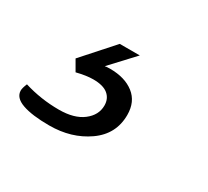

<svg xmlns="http://www.w3.org/2000/svg" viewBox="-144 -93 450 415"><g transform="rotate(30 81.0 114.5)"><path d="M145 125Q145 173 105 201Q65 229 10 229Q-33 229 -57 220.5Q-81 212 -81 194Q-81 188 -76 176Q-34 189 11 189Q49 189 70.5 172.5Q92 156 92 132Q92 115 80 105Q68 95 43 95Q26 95 2 101L-13 75L54 0H104L50 58Q54 57 63 57Q100 57 122.5 74.5Q145 92 145 125Z"/></g></svg>

Font: Krub Light
Style: Italic
Weight: 300
Italic angle: -8°
Designer: Ekaluck Peanpanawate
Foundry: Cadson Demak Co.,Ltd.
Version: Version 1.000; ttfautohint (v1.6)